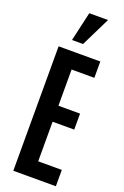

<svg xmlns="http://www.w3.org/2000/svg" viewBox="-207 -1187 805 1246"><g transform="rotate(20 195.5 -564.5)"><path d="M64.5 0V-859.4H352.5V-746.6H195.3V-496.6H344.7V-386.2H195.3V-112.8H358.4V0ZM132.3 -927.7 178.2 -1129.4H307.6L208.5 -927.7Z"/></g></svg>

Font: Antonio
Style: Bold
Weight: 700
Designer: Vernon Adams
Foundry: Vernon Adams
Version: Version 1.002